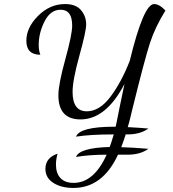

<svg xmlns="http://www.w3.org/2000/svg" viewBox="-20 -740 851 947"><path d="M264 18Q256 45 256 72Q256 114 278 138Q300 162 343 162Q443 162 506 23Q421 23 355 34Q372 -11 521 -15Q528 -32 541 -77H536Q426 -77 355 -66Q373 -115 544 -115H550L552 -121Q556 -141 570 -211Q584 -281 594 -326Q503 -151 377 -151Q268 -151 268 -270Q268 -324 302 -447Q336 -570 336 -614Q336 -692 279 -692Q229 -692 200 -635Q171 -578 171 -519Q171 -489 179 -470Q110 -470 110 -539Q110 -604 168 -662Q226 -720 301 -720Q354 -720 379.5 -690Q405 -660 405 -619Q405 -586 371.5 -465Q338 -344 338 -287Q338 -191 408 -191Q471 -191 525 -263Q579 -335 620 -440Q688 -720 740 -720Q766 -720 796 -688Q746 -608 720 -529Q694 -450 631 -194Q629 -185 625 -168.5Q621 -152 617.5 -138.5Q614 -125 610 -113Q668 -110 712 -106Q672 -77 609 -77H600Q590 -45 578 -14Q626 -13 712 -6Q672 23 609 23H562Q486 187 342 187Q282 187 243 162Q204 137 204 93Q204 38 264 18Z"/></svg>

Font: Dancing Script
Style: Regular
Weight: 400
Designer: Pablo Impallari
Foundry: Pablo Impallari. www.impallari.com
Version: Version 1.002